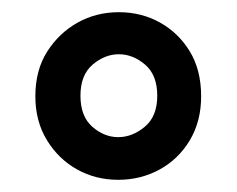

<svg xmlns="http://www.w3.org/2000/svg" viewBox="-20 -732 389 315"><path d="M174 -437Q137 -437 106.5 -454Q76 -471 57 -502Q38 -533 38 -574Q38 -617 57.5 -647.5Q77 -678 107.5 -695Q138 -712 175 -712Q212 -712 242.5 -695Q273 -678 291.5 -647.5Q310 -617 310 -574Q310 -533 291.5 -502Q273 -471 242 -454Q211 -437 174 -437ZM174 -507Q197 -507 217.5 -524Q238 -541 238 -575Q238 -609 218 -626Q198 -643 175 -643Q152 -643 132 -626Q112 -609 112 -575Q112 -541 131.5 -524Q151 -507 174 -507Z"/></svg>

Font: DM Sans 10pt Medium
Style: Regular
Weight: 500
Version: Version 4.004;gftools[0.9.30]